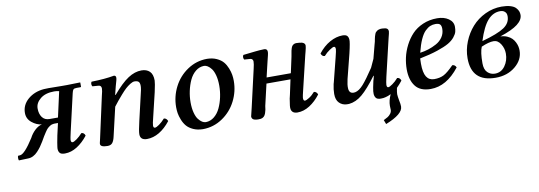

<svg xmlns="http://www.w3.org/2000/svg" viewBox="-52 -757 3526 1257"><g transform="rotate(-10 1711.5 -128.0)"><path d="M268.1 -230H324.2L361.8 -398.9Q346.7 -402.8 329.1 -402.8Q270.5 -402.8 236.8 -375.2Q203.1 -347.7 203.1 -311Q203.1 -275.4 219.7 -252.7Q236.3 -230 268.1 -230ZM299.8 -115.2 317.9 -194.8H293.9Q288.1 -194.8 285.2 -193.8Q274.9 -192.9 264.6 -186.3Q254.4 -179.7 247.3 -172.9Q240.2 -166 229.2 -149.4Q218.3 -132.8 213.1 -124.3Q208 -115.7 194.8 -92.8Q183.6 -74.2 174.1 -61Q164.6 -47.9 150.1 -32.2Q135.7 -16.6 118.9 -8.3Q102.1 0 84 0L23.9 2Q21 -2.4 20.8 -12.9Q20.5 -23.4 23.9 -28.8L37.1 -29.8Q66.9 -31.7 128.9 -128.9Q142.1 -155.3 164.8 -177Q187.5 -198.7 212.9 -204.1Q177.7 -207.5 147 -232.7Q116.2 -257.8 116.2 -296.9Q116.2 -350.1 158.9 -387Q201.7 -423.8 265.1 -429.2Q270 -429.2 280 -429.7Q290 -430.2 295.9 -430.2L383.8 -429.2H418.9L506.8 -431.2L507.8 -429.2V-402.8Q507.8 -399.9 502.9 -399.9H478Q461.4 -399.9 456.1 -393.8Q450.7 -387.7 446.8 -370.1L390.1 -124Q379.9 -78.6 379.9 -71.8Q379.9 -54.2 390.1 -54.2Q399.4 -54.2 418.9 -68.1Q438.5 -82 457 -103Q475.6 -103 481.9 -82Q449.2 -40 409.9 -15.1Q370.6 9.8 329.1 9.8H327.1Q305.7 9.8 296.6 1Q287.6 -7.8 286.1 -23.9Q285.2 -29.8 287.1 -43Q289.1 -61.5 299.8 -115.2Z M564.5 -12.2Q564.5 -15.1 565.7 -20.5Q566.9 -25.9 568.8 -33.7Q570.8 -41.5 571.8 -46.9L631.8 -319.8Q640.6 -352.5 640.6 -367.2Q640.6 -387.7 621.6 -389.2L581.5 -392.1Q577.1 -398.9 576.9 -407.7Q576.7 -416.5 581.5 -422.9Q671.9 -424.8 731.4 -436Q745.6 -436 745.6 -419.9Q745.6 -413.6 742.2 -401.1Q738.8 -388.7 732.2 -365.5Q725.6 -342.3 720.7 -319.8L718.8 -310.1H721.7Q781.7 -380.9 826.4 -409.9Q871.1 -439 915.5 -439Q949.7 -439 969.7 -419.7Q989.7 -400.4 989.7 -358.9Q989.7 -342.8 976.6 -283.2L938.5 -124Q927.7 -82 927.7 -69.8Q927.7 -54.2 938.5 -54.2Q947.8 -54.2 967.3 -68.1Q986.8 -82 1005.4 -103Q1015.1 -103 1021.5 -96.7Q1027.8 -90.3 1030.8 -82Q996.1 -37.6 956.1 -13.9Q916 9.8 874.5 9.8Q829.6 9.8 829.6 -29.8Q829.6 -51.3 844.7 -115.2L881.8 -274.9Q893.6 -319.3 893.6 -339.8Q893.6 -360.8 885 -368.4Q876.5 -376 858.4 -376Q846.2 -376 829.1 -365.2Q812 -354.5 797.6 -341.3Q783.2 -328.1 762.9 -304.9Q742.7 -281.7 732.4 -269Q722.2 -256.3 705.6 -234.9L661.6 -45.9Q655.3 -16.6 644.5 -3.4Q633.8 9.8 611.8 9.8Q564.5 9.8 564.5 -12.2Z M1324.2 -397Q1293 -396.5 1267.8 -376Q1242.7 -355.5 1227.5 -322.8Q1212.4 -290 1204.3 -252.2Q1196.3 -214.4 1196.3 -176.8Q1196.3 -137.7 1204.1 -108.2Q1211.9 -78.6 1224.1 -63Q1236.3 -47.4 1248.5 -39.8Q1260.7 -32.2 1272.5 -32.2Q1303.7 -32.7 1328.9 -53.2Q1354 -73.7 1369.1 -106.2Q1384.3 -138.7 1392.3 -176.5Q1400.4 -214.4 1400.4 -252Q1400.4 -291 1392.6 -320.6Q1384.8 -350.1 1372.6 -366Q1360.4 -381.8 1348.1 -389.4Q1335.9 -397 1324.2 -397ZM1246.6 9.8H1245.6Q1209.5 9.3 1181.9 -3.4Q1154.3 -16.1 1138.9 -34.4Q1123.5 -52.7 1113.8 -77.4Q1104 -102.1 1100.8 -122.1Q1097.7 -142.1 1097.7 -162.1Q1097.7 -232.9 1129.9 -296.1Q1162.1 -359.4 1220.9 -398.9Q1279.8 -438.5 1350.6 -439H1351.6Q1387.7 -438.5 1415.3 -425.8Q1442.9 -413.1 1458.3 -394.8Q1473.6 -376.5 1483.4 -351.8Q1493.2 -327.1 1496.3 -307.1Q1499.5 -287.1 1499.5 -267.1Q1499.5 -196.3 1467.3 -133.1Q1435.1 -69.8 1376.2 -30.3Q1317.4 9.3 1246.6 9.8Z M1584 -71.8 1641.1 -320.8Q1648.9 -352.5 1648.9 -369.1Q1648.9 -377 1644.3 -382.8Q1639.6 -388.7 1630.9 -389.2L1590.8 -392.1Q1586.4 -398.9 1586.2 -407.7Q1585.9 -416.5 1590.8 -422.9Q1603.5 -424.3 1629.2 -427.2Q1654.8 -430.2 1668.5 -431.6Q1682.1 -433.1 1700.2 -434.6Q1718.3 -436 1731 -436Q1752 -436 1752 -415Q1752 -407.2 1748.8 -393.3Q1745.6 -379.4 1739.7 -356.2Q1733.9 -333 1731 -319.8L1714.8 -251H1876L1898.9 -356.9Q1900.4 -363.3 1902.3 -376Q1904.3 -388.7 1905.8 -395.5Q1907.2 -402.3 1910.4 -411.9Q1913.6 -421.4 1917.7 -426.5Q1921.9 -431.6 1928.7 -435.3Q1935.5 -439 1944.8 -439Q1960 -439 1963.9 -438Q2002.9 -435.5 2002.9 -412.1Q2002.9 -406.7 2000.7 -396.2Q1998.5 -385.7 1994.9 -371.8Q1991.2 -357.9 1989.7 -352.1L1935.1 -124Q1927.2 -92.3 1925.8 -80.1V-71.8Q1927.2 -58.1 1936 -58.1Q1944.8 -58.1 1964.8 -70.6Q1984.9 -83 2002.9 -104Q2012.2 -104 2018.8 -97.7Q2025.4 -91.3 2027.8 -83Q1995.6 -40.5 1956.1 -15.4Q1916.5 9.8 1875 9.8Q1838.9 9.8 1833 -20Q1831.5 -30.3 1833 -43Q1834 -53.7 1839.8 -88.9Q1840.8 -92.8 1842.8 -101.3Q1844.7 -109.9 1845.7 -113.8L1866.7 -211.9H1707L1673.8 -68.8Q1672.4 -54.7 1670.4 -44.9Q1668.5 -35.2 1664.1 -22Q1659.7 -8.8 1651.4 -1Q1643.1 6.8 1630.9 8.8Q1627.9 8.8 1622.3 9.3Q1616.7 9.8 1613.8 9.8Q1589.4 9.3 1580.1 2.4Q1570.8 -4.4 1570.8 -17.1Q1570.8 -20.5 1584 -71.8Z M2251.5 -436Q2272.5 -436 2281.2 -427.7Q2290 -419.4 2291.5 -402.8Q2293.9 -386.2 2275.9 -311L2234.9 -148.9Q2226.1 -111.3 2227.5 -88.9Q2229 -54.2 2258.8 -54.2Q2260.7 -54.2 2264.4 -54.7Q2268.1 -55.2 2269.5 -55.2Q2295.9 -60.5 2324.5 -92.8Q2353 -125 2399.4 -194.8Q2407.2 -211.9 2424.8 -250L2448.7 -341.8Q2449.7 -344.7 2451.2 -350.8Q2452.6 -356.9 2453.6 -359.9Q2454.1 -362.8 2456.5 -375.5Q2459 -388.2 2460.2 -391.8Q2461.4 -395.5 2464.6 -405Q2467.8 -414.6 2471.2 -418.5Q2474.6 -422.4 2480.7 -426.8Q2486.8 -431.2 2494.6 -433.1Q2507.3 -436.5 2517.6 -435.1Q2539.1 -434.6 2547.4 -428.2Q2555.7 -421.9 2555.7 -409.2Q2555.7 -404.3 2553.2 -394.3Q2550.8 -384.3 2547.4 -371.3Q2543.9 -358.4 2542.5 -351.1L2487.8 -119.1Q2478.5 -77.1 2478.5 -66.9Q2478.5 -49.8 2488.8 -49.8Q2497.1 -49.8 2517.3 -64Q2537.6 -78.1 2555.7 -99.1Q2573.7 -99.1 2580.6 -78.1Q2565.4 -58.1 2543.5 -36.1Q2537.6 -7.8 2537.6 5.9Q2538.1 19.5 2543.5 48.8Q2548.8 72.8 2548.8 88.9Q2548.8 139.2 2432.6 185.1L2421.9 157.2Q2439.9 148.4 2450.2 142.1Q2460.4 135.7 2469.5 124Q2478.5 112.3 2478.5 98.1Q2478.5 96.2 2478 87.4Q2477.5 78.6 2477.5 71.8Q2477.5 37.6 2495.6 -2H2494.6Q2476.6 7.3 2459.5 11.2Q2446.3 15.1 2427.7 15.1Q2407.2 15.1 2398.2 6.6Q2389.2 -2 2386.7 -18.1Q2386.2 -20.5 2386.2 -24.2Q2386.2 -27.8 2386.5 -33Q2386.7 -38.1 2386.7 -41Q2388.2 -58.6 2399.4 -107.9Q2403.3 -118.2 2407.7 -139.2L2405.8 -141.1Q2347.2 -62 2304.9 -26.6Q2262.7 8.8 2216.8 13.2H2200.7Q2171.4 11.7 2151.6 -8.3Q2131.8 -28.3 2131.8 -66.9V-67.9Q2131.8 -97.2 2139.6 -132.8Q2140.1 -134.3 2141.1 -137.9Q2142.1 -141.6 2142.6 -143.1L2182.6 -301.8Q2193.8 -345.7 2193.8 -355Q2193.8 -372.1 2183.6 -372.1Q2175.3 -372.1 2154.1 -357.9Q2132.8 -343.8 2114.7 -323.2Q2096.7 -323.2 2089.8 -344.2Q2124 -388.2 2166.7 -412.1Q2209.5 -436 2251.5 -436Z M2902.8 -365.2Q2902.8 -386.7 2893.8 -395.3Q2884.8 -403.8 2863.8 -403.8Q2844.7 -403.8 2828.6 -397.2Q2812.5 -390.6 2794.9 -373.5Q2777.3 -356.4 2761.7 -321.8Q2746.1 -287.1 2733.4 -235.8Q2762.7 -239.7 2789.6 -248.3Q2816.4 -256.8 2843.3 -271.5Q2870.1 -286.1 2886.5 -310.5Q2902.8 -335 2902.8 -365.2ZM2726.6 -199.2Q2725.6 -191.4 2725.6 -165Q2725.6 -104.5 2742.9 -77.1Q2760.3 -49.8 2794.4 -49.8Q2831.5 -49.8 2857.9 -63.2Q2884.3 -76.7 2925.8 -119.1Q2943.4 -119.1 2951.7 -100.1Q2866.2 9.8 2760.7 9.8Q2690.9 9.8 2659.2 -32Q2627.4 -73.7 2627.4 -144Q2627.4 -182.6 2636.2 -222.4Q2645 -262.2 2665 -301.5Q2685.1 -340.8 2713.6 -371.1Q2742.2 -401.4 2785.6 -420.2Q2829.1 -439 2880.9 -439Q2926.3 -439 2956.5 -418.2Q2986.8 -397.5 2986.8 -363.8Q2986.8 -345.2 2982.9 -330.6Q2979 -315.9 2963.6 -296.6Q2948.2 -277.3 2921.4 -261.7Q2894.5 -246.1 2845 -229.5Q2795.4 -212.9 2726.6 -199.2Z M3284.7 -133.8Q3284.7 -168 3266.1 -197.5Q3247.6 -227.1 3219.2 -227.1Q3187 -227.1 3137.2 -205.1Q3122.6 -171.9 3122.6 -97.2Q3122.6 -55.2 3143.1 -35.6Q3163.6 -16.1 3192.4 -16.1Q3233.9 -16.1 3259.3 -51.5Q3284.7 -86.9 3284.7 -133.8ZM3338.4 -372.1Q3338.4 -381.3 3335.7 -389.6Q3333 -397.9 3322.8 -405.5Q3312.5 -413.1 3295.4 -413.1Q3248.5 -413.1 3212.9 -373.3Q3177.2 -333.5 3147.5 -240.2Q3253.4 -269.5 3295.9 -298.1Q3338.4 -326.7 3338.4 -372.1ZM3309.6 -440.9Q3343.3 -440.9 3367.2 -433.8Q3391.1 -426.8 3402.6 -414.8Q3414.1 -402.8 3418.7 -391.1Q3423.3 -379.4 3423.3 -366.2Q3423.3 -333.5 3386.5 -304.9Q3349.6 -276.4 3268.6 -250Q3293.5 -249 3313 -240.5Q3332.5 -231.9 3344.2 -220Q3356 -208 3363.5 -192.6Q3371.1 -177.2 3373.8 -163.8Q3376.5 -150.4 3376.5 -137.2Q3376.5 -76.2 3323.2 -32.5Q3270 11.2 3192.4 11.2Q3032.2 11.2 3032.2 -146Q3032.2 -202.1 3053.7 -255.6Q3075.2 -309.1 3111.6 -350.1Q3147.9 -391.1 3200.2 -416Q3252.4 -440.9 3309.6 -440.9Z"/></g></svg>

Font: Common Serif Medium
Style: Italic
Weight: 500
Italic angle: -12°
Designer: Philipp H. Poll, Khaled Hosny
Foundry: Stefan Peev, Context Ltd.
Version: Version 1.026